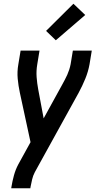

<svg xmlns="http://www.w3.org/2000/svg" viewBox="-20 -790 540 1025"><path d="M40 215 41 208Q46 177 54.5 146Q63 115 78 87L143 -31L86 -295Q78 -332 74.5 -370Q71 -408 78 -447L90 -520H191L179 -447Q173 -412 175.5 -378.5Q178 -345 184 -313L213 -158L312 -338Q319 -351 326 -364Q333 -377 339 -390.5Q345 -404 349.5 -418Q354 -432 357 -447L369 -520H470L458 -447Q451 -408 435.5 -370Q420 -332 400 -295L166 129Q156 148 151.5 168Q147 188 143 208L142 215ZM278 -575 226 -625 372 -770 435 -710Z"/></svg>

Font: Iosevka Term Curly SmBd Obl
Style: Regular
Weight: 600
Italic angle: -9°
Designer: Belleve Invis
Foundry: Belleve Invis
Version: Version 32.3.0